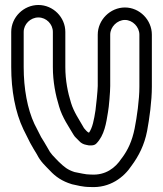

<svg xmlns="http://www.w3.org/2000/svg" viewBox="-20 -635 654 770"><path d="M75 -507C75 -538 102 -565 134 -565C166 -565 192 -538 192 -507V-366C192 -307 203 -253 217 -208C230 -163 256 -127 274 -96C280 -85 287 -81 298 -69C304 -62 314 -56 326 -54L336 -52H341H348C355 -52 362 -55 366 -59C399 -92 406 -142 413 -185C417 -205 422 -268 422 -290V-496C422 -527 450 -555 481 -555C512 -555 539 -527 539 -496V-287C539 -235 529 -165 520 -120C510 -70 493 -33 468 0L467 1C443 38 403 69 345 65H343C322 65 302 59 279 55C251 46 238 35 216 14C194 -9 183 -18 172 -40C163 -56 152 -74 145 -85L118 -138C90 -198 75 -279 75 -366ZM25 -507V-366C25 -273 41 -185 74 -116L101 -62C109 -47 120 -29 128 -16C143 14 161 29 180 49C203 74 230 92 266 103C267 103 268 104 269 104C289 108 311 115 342 115C421 120 477 76 508 29C536 -9 559 -53 570 -110C579 -158 589 -229 589 -287V-496C589 -555 540 -605 481 -605C422 -605 372 -555 372 -496V-290C372 -275 365 -205 363 -193C357 -154 351 -123 337 -103C329 -105 322 -116 317 -121C297 -156 276 -186 265 -222C252 -263 242 -313 242 -366V-507C242 -566 193 -615 134 -615C75 -615 25 -566 25 -507Z"/></svg>

Font: Blanket
Style: BlkOutline
Weight: 900
Foundry: Cannot Into Space Fonts
Version: Version 0.9